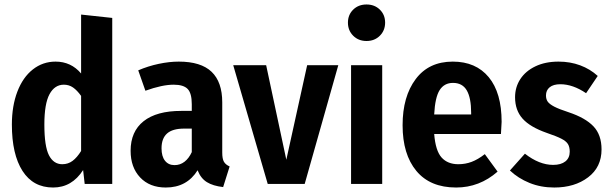

<svg xmlns="http://www.w3.org/2000/svg" viewBox="-20 -821 2723 857"><path d="M481 -741V0H358L351 -62Q301 16 217 16Q128 16 80.5 -58Q33 -132 33 -265Q33 -348 57.5 -412Q82 -476 126.5 -511Q171 -546 228 -546Q297 -546 342 -493V-756ZM342 -147V-393Q324 -418 306 -430.5Q288 -443 265 -443Q224 -443 201 -400.5Q178 -358 178 -265Q178 -168 198.5 -128Q219 -88 258 -88Q284 -88 304 -103Q324 -118 342 -147Z M1005 -78 976 14Q931 9 903.5 -8Q876 -25 862 -61Q814 16 720 16Q648 16 605.5 -29Q563 -74 563 -148Q563 -234 621 -280Q679 -326 789 -326H836V-356Q836 -405 817.5 -424Q799 -443 755 -443Q704 -443 629 -416L597 -507Q641 -526 688.5 -536Q736 -546 778 -546Q877 -546 924.5 -500.5Q972 -455 972 -364V-140Q972 -112 979.5 -99Q987 -86 1005 -78ZM836 -142V-247H802Q750 -247 725.5 -225Q701 -203 701 -159Q701 -123 716.5 -103.5Q732 -84 759 -84Q784 -84 803.5 -99Q823 -114 836 -142Z M1340 0H1175L1021 -530H1168L1258 -108L1351 -530H1490Z M1699 -720Q1699 -685 1675.5 -661.5Q1652 -638 1616 -638Q1580 -638 1556.5 -661.5Q1533 -685 1533 -720Q1533 -755 1556.5 -778Q1580 -801 1616 -801Q1652 -801 1675.5 -778Q1699 -755 1699 -720ZM1686 0H1547V-530H1686Z M2216 -223H1918Q1924 -148 1951 -118Q1978 -88 2026 -88Q2057 -88 2085 -98.5Q2113 -109 2144 -133L2201 -55Q2120 16 2016 16Q1900 16 1838.5 -58Q1777 -132 1777 -262Q1777 -390 1835.5 -468Q1894 -546 2001 -546Q2104 -546 2161.5 -476.5Q2219 -407 2219 -277Q2219 -268 2216 -223ZM2083 -317Q2083 -384 2063.5 -417.5Q2044 -451 2002 -451Q1963 -451 1942.5 -419Q1922 -387 1918 -310H2083Z M2648 -482 2596 -405Q2537 -445 2481 -445Q2450 -445 2433.5 -431.5Q2417 -418 2417 -395Q2417 -378 2425 -367Q2433 -356 2454 -345Q2475 -334 2518 -320Q2593 -295 2629 -257Q2665 -219 2665 -154Q2665 -75 2605 -29.5Q2545 16 2454 16Q2394 16 2343.5 -4.5Q2293 -25 2256 -60L2323 -135Q2387 -85 2449 -85Q2484 -85 2503.5 -100.5Q2523 -116 2523 -144Q2523 -165 2515 -178Q2507 -191 2485.5 -202Q2464 -213 2420 -228Q2346 -254 2312.5 -291.5Q2279 -329 2279 -387Q2279 -432 2302.5 -468Q2326 -504 2370 -525Q2414 -546 2473 -546Q2525 -546 2569.5 -529.5Q2614 -513 2648 -482Z"/></svg>

Font: Fira Sans Condensed SemiBold
Style: Regular
Weight: 600
Width: 3
Designer: bBox Type GmbH & Carrois Corporate GbR & Edenspiekermann AG
Foundry: bBox Type GmbH & Carrois Corporate GbR & Edenspiekermann AG
Version: Version 4.301